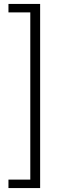

<svg xmlns="http://www.w3.org/2000/svg" viewBox="-20 -762 346 976"><path d="M23 194V151H134V-699H23V-742H184V194Z"/></svg>

Font: Idrija Light
Style: Regular
Weight: 300
Designer: Julieta Ulanovsky
Foundry: Julieta Ulanovsky
Version: Version 7.200